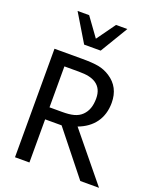

<svg xmlns="http://www.w3.org/2000/svg" viewBox="-177 -1104 992 1209"><g transform="rotate(20 318.5 -500.0)"><path d="M386.7 -1000.5 296.9 -875.5 206.5 -1000.5H128.9L240.2 -815.4H351.1L462.4 -1000.5ZM377.9 -316.4C473.6 -352.1 528.8 -424.8 528.8 -529.8C528.8 -600.1 501.5 -652.8 446.3 -688.5C422.4 -704.1 396.5 -714.4 369.6 -719.7C342.8 -724.6 306.6 -727.1 261.2 -727.1H73.7V0H170.4V-289.1H280.8L511.2 0H636.7ZM427.7 -522.5C427.7 -471.7 414.6 -434.6 386.7 -407.2C357.4 -378.4 316.4 -369.6 255.4 -369.6H170.4V-644H266.1C320.8 -644 354.5 -636.7 381.8 -619.1C412.6 -598.6 427.7 -566.4 427.7 -522.5Z"/></g></svg>

Font: SG Kara
Style: Regular
Weight: 400
Designer: Damoon Khanjanzadeh
Version: Version 1.000